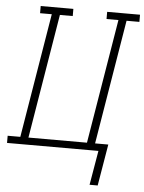

<svg xmlns="http://www.w3.org/2000/svg" viewBox="-75 -783 761 1013"><g transform="rotate(5 305.0 -276.5)"><path d="M481 182H438L469 0H-15V-38H52L161 -697H99V-735H272V-697H204L95 -38H405L514 -697H451V-735H625V-697H557L448 -38H518Z"/></g></svg>

Font: Iosevka Curly Slab XLtExObl
Style: Regular
Weight: 200
Width: 7
Italic angle: -9°
Monospace: yes
Designer: Belleve Invis
Foundry: Belleve Invis
Version: Version 11.0.0; ttfautohint (v1.8.3)